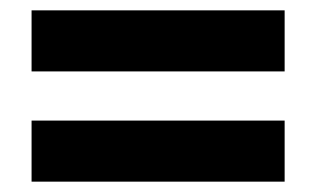

<svg xmlns="http://www.w3.org/2000/svg" viewBox="-20 -538 612 371"><path d="M41 -400V-518H530V-400ZM41 -187V-305H530V-187Z"/></svg>

Font: Noto Sans Malayalam ExtraBold
Style: Regular
Weight: 800
Designer: Jelle Bosma - Monotype Design Team
Foundry: Monotype Imaging Inc.
Version: Version 2.104; ttfautohint (v1.8.4.7-5d5b)